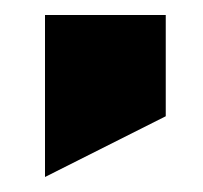

<svg xmlns="http://www.w3.org/2000/svg" viewBox="-20 -182 271 256"><path d="M40 54V-162H201V-27Z"/></svg>

Font: GENAU
Style: Stencil
Weight: 700
Version: Version 0.8